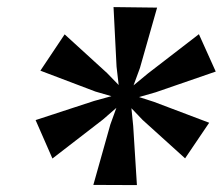

<svg xmlns="http://www.w3.org/2000/svg" viewBox="-20 -855 629 542"><path d="M80.5 -516 245.5 -570 294.5 -583.5 249.5 -596.5 94 -655.5 162.5 -758 282 -649 315 -615 309 -667 300.5 -835 423.5 -833.5 375 -663 357 -614 397.5 -647.5 541.5 -758.5 589 -653 419.5 -594.5 372.5 -581 414.5 -567.5 570.5 -508.5 502.5 -408 382.5 -516.5 351 -549.5 356 -499.5 366.5 -332.5 243.5 -333 291.5 -503.5 308.5 -550.5 270.5 -517.5 128 -407.5Z"/></svg>

Font: Merriweather 96pt
Style: Bold Italic
Weight: 700
Italic angle: -7.8°
Version: Version 2.101